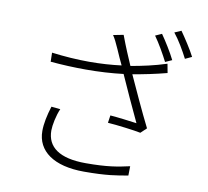

<svg xmlns="http://www.w3.org/2000/svg" viewBox="-90 -917 1136 1051"><g transform="rotate(10 478.0 -391.0)"><path d="M206 -284.1C190 -233 180 -185.7 180 -144.9C180 -33.7 273.8 35.2 442.8 35.2C568.9 35.2 623.9 24.9 686.1 13.8L687.1 -38C620 -23.1 565 -12.1 443.9 -12.1C297.9 -12.1 228 -63.9 228 -155.9C228 -185 239 -241.1 256 -279.1ZM790.8 -626.1C723 -604 655.9 -589.8 593 -578.8C571 -630 554 -668 527 -740.1L470.2 -729C484 -708.1 491.1 -692.1 507.1 -657C521 -625 532 -600.1 545.1 -573.2C490.1 -566.1 430 -562.1 366.1 -562.1C299 -562.1 228 -567.1 158 -576L159.1 -525.9C225.1 -519.9 291.9 -517 355.8 -517C427.9 -517 497.9 -521 563.9 -529.1C593 -462 649.1 -342 680 -275.9C644.9 -280.9 571 -290.1 532 -293L525.9 -251.1C582 -247.2 675.8 -235.1 709.9 -228L741.8 -258.2C699.9 -341.3 643.1 -465.9 611.2 -535.9C670.1 -545.8 735.1 -558.9 800.1 -576ZM697.1 -766C724.1 -729 756.7 -671.2 775.9 -633.2L812.9 -649.9C793 -690.7 757.1 -747.9 733 -782ZM797.9 -801.1C827.1 -765.3 858 -712 880 -669L916.9 -686.1C897.7 -724.1 859.7 -782 834.9 -817.1Z"/></g></svg>

Font: Karasuma Gothic
Style: Light
Weight: 300
Designer: Rasmus Andersson / Ryoko Nishizuka
Foundry: rsms
Version: Version 1.00